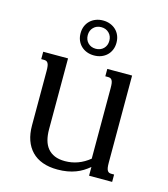

<svg xmlns="http://www.w3.org/2000/svg" viewBox="-111 -825 806 923"><g transform="rotate(15 291.5 -363.5)"><path d="M406.7 -433.6Q406.7 -448.7 405.3 -458Q403.8 -467.3 400.4 -472.7Q397 -478 392.1 -480Q387.2 -481.9 380.9 -481.9H367.2V-518.6H490.7V-85Q490.7 -69.8 492.2 -60.5Q493.7 -51.3 497.1 -45.9Q500.5 -40.5 505.1 -38.6Q509.8 -36.6 516.6 -36.6H530.3V0H415.5V-43.5Q400.9 -31.2 384.8 -21.2Q368.7 -11.2 349.9 -4.2Q331.1 2.9 308.8 6.8Q286.6 10.7 260.3 10.7Q218.3 10.7 186 -1Q153.8 -12.7 132.1 -35.2Q110.4 -57.6 99.1 -89.6Q87.9 -121.6 87.9 -162.6V-433.6Q87.9 -448.7 86.4 -458Q85 -467.3 81.5 -472.7Q78.1 -478 73.2 -480Q68.4 -481.9 62 -481.9H48.3V-518.6H171.9V-165.5Q171.9 -136.2 178.2 -112.5Q184.6 -88.9 198.2 -72.3Q211.9 -55.7 233.2 -46.6Q254.4 -37.6 284.7 -37.6Q351.6 -37.6 406.7 -82.5ZM198.7 -651.4Q198.7 -670.9 205.3 -686.8Q211.9 -702.6 223.9 -714.1Q235.8 -725.6 252.2 -731.9Q268.6 -738.3 288.1 -738.3Q307.6 -738.3 324 -731.9Q340.3 -725.6 352.3 -714.1Q364.3 -702.6 370.8 -686.8Q377.4 -670.9 377.4 -651.4Q377.4 -631.8 370.8 -616Q364.3 -600.1 352.3 -588.6Q340.3 -577.1 324 -570.8Q307.6 -564.5 288.1 -564.5Q268.6 -564.5 252.2 -570.8Q235.8 -577.1 223.9 -588.6Q211.9 -600.1 205.3 -616Q198.7 -631.8 198.7 -651.4ZM234.4 -651.4Q234.4 -627.9 249.5 -612.8Q264.6 -597.7 288.1 -597.7Q311.5 -597.7 326.7 -612.8Q341.8 -627.9 341.8 -651.4Q341.8 -674.8 326.7 -689.9Q311.5 -705.1 288.1 -705.1Q264.6 -705.1 249.5 -689.9Q234.4 -674.8 234.4 -651.4Z"/></g></svg>

Font: Arian Grqi
Style: Regular
Weight: 400
Designer: Ruben Hakobyan (Tarumian)
Foundry: Ruben Hakobyan (Tarumian)
Version: Version 1.003